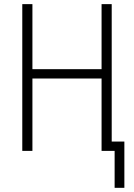

<svg xmlns="http://www.w3.org/2000/svg" viewBox="-20 -734 654 934"><path d="M537.6 179.7V0H474.1V-352.1H137.7V0H88.4V-713.9H137.7V-397.5H474.1V-713.9H523.4V-45.4H585V179.7Z"/></svg>

Font: Open Sans SemiCondensed Light
Style: Regular
Weight: 300
Width: 4
Designer: Monotype Design Team
Foundry: Monotype Imaging Inc.
Version: Version 3.000